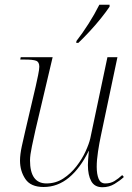

<svg xmlns="http://www.w3.org/2000/svg" viewBox="-20 -776 556 806"><path d="M410 10Q377 10 363 -15.5Q349 -41 349 -83Q349 -92 350 -106.5Q351 -121 353 -142H352Q317 -70 269.5 -30.5Q222 9 163 9Q109 9 86.5 -24.5Q64 -58 64 -102Q64 -127 71.5 -162Q79 -197 86 -226L130 -414Q135 -436 140 -460.5Q145 -485 145 -496Q145 -516 131.5 -521Q118 -526 84 -526H65L67 -536H201L129 -231Q122 -200 114 -162Q106 -124 106 -103Q106 -6 175 -6Q214 -6 245.5 -26.5Q277 -47 301 -78Q325 -109 339.5 -141Q354 -173 359 -195L431 -536H473L403 -204Q397 -176 391.5 -140Q386 -104 386 -76Q386 -45 394 -25.5Q402 -6 422 -6Q444 -6 460.5 -16Q477 -26 493 -41L500 -33Q484 -18 461 -4Q438 10 410 10ZM301 -604Q326 -636 351.5 -676Q377 -716 397 -756H440V-748Q426 -727 404 -699.5Q382 -672 356.5 -644.5Q331 -617 309 -596H300Z"/></svg>

Font: Noto Serif Display ExtraLight
Style: Italic
Weight: 200
Italic angle: -12°
Designer: Monotype Design Team
Foundry: Monotype Imaging Inc.
Version: Version 2.009